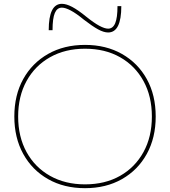

<svg xmlns="http://www.w3.org/2000/svg" viewBox="-20 -975 890 1005"><path d="M425 10Q315 10 231.5 -37.5Q148 -85 101.5 -169.5Q55 -254 55 -365Q55 -477 101.5 -561Q148 -645 231.5 -692.5Q315 -740 425 -740Q535 -740 618.5 -692.5Q702 -645 748.5 -561Q795 -477 795 -365Q795 -254 748.5 -169.5Q702 -85 618.5 -37.5Q535 10 425 10ZM425 -10Q530 -10 608.5 -54.5Q687 -99 731 -179Q775 -259 775 -365Q775 -471 731 -551Q687 -631 608.5 -675.5Q530 -720 425 -720Q321 -720 242 -675.5Q163 -631 119 -551Q75 -471 75 -365Q75 -259 119 -179Q163 -99 242 -54.5Q321 -10 425 -10ZM546 -805Q523 -805 493 -821.5Q463 -838 419 -872Q379 -905 350.5 -920Q322 -935 304 -935Q279 -935 267 -907Q255 -879 255 -817H235Q235 -955 304 -955Q327 -955 357.5 -939Q388 -923 431 -888Q472 -855 500 -840Q528 -825 546 -825Q571 -825 583 -853.5Q595 -882 595 -943H615Q615 -805 546 -805Z"/></svg>

Font: M PLUS 2 Thin
Style: Regular
Weight: 100
Designer: Coji Morishita
Foundry: UNDERFOREST DESIGN
Version: Version 1.001